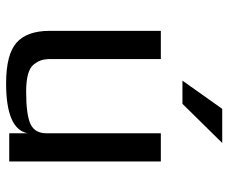

<svg xmlns="http://www.w3.org/2000/svg" viewBox="-78 -642 730 613"><g transform="rotate(90 286.5 -335.0)"><path d="M78 0ZM78 -129V-484H168V-134Q168 -115 171.5 -103.5Q175 -92 184 -80Q202 -54 272 -54Q346 -54 376 -68Q405 -82 405 -119V-484H495V0H405V-59Q392 10 246 10Q153 10 115.5 -23.5Q78 -57 78 -129ZM327 -680H436L311 -553H237Z"/></g></svg>

Font: Play
Style: Regular
Weight: 400
Designer: Jonas Hecksher (Cyrillic expansion: Cyreal)
Foundry: Jonas Hecksher, Playtype, e-types AS
Version: Version 2.101; ttfautohint (v1.5.65-e2d9)